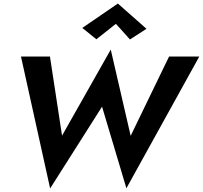

<svg xmlns="http://www.w3.org/2000/svg" viewBox="-20 -1018 1141 1080"><path d="M715 -254 603 -739 329 -255 261 -700H98L262 42L554 -418L691 41L1101 -700H931ZM632 -884 711 -796 804 -856 643 -998 443 -861 522 -797Z"/></svg>

Font: Jost SemiBold
Style: Italic
Weight: 600
Italic angle: -5°
Version: Version 3.710